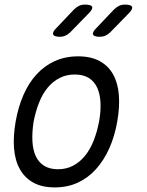

<svg xmlns="http://www.w3.org/2000/svg" viewBox="-20 -805 640 835"><path d="M218 10Q162 10 124.5 -11Q87 -32 66 -70Q45 -108 41 -160.5Q37 -213 48 -276Q59 -339 81.5 -391Q104 -443 138 -480.5Q172 -518 217.5 -539Q263 -560 320 -560Q376 -560 414 -539Q452 -518 472.5 -480.5Q493 -443 497 -391Q501 -339 490 -277Q479 -213 455.5 -160.5Q432 -108 398 -70Q364 -32 319 -11Q274 10 218 10ZM232 -69Q268 -69 297 -84Q326 -99 348.5 -126Q371 -153 386.5 -191.5Q402 -230 411 -277Q419 -322 417 -359.5Q415 -397 402.5 -424Q390 -451 366 -466Q342 -481 305 -481Q269 -481 239.5 -466Q210 -451 187.5 -424Q165 -397 150 -359Q135 -321 126 -275Q119 -229 121 -191Q123 -153 135.5 -126Q148 -99 172 -84Q196 -69 232 -69ZM414 -645Q388 -645 384.5 -655.5Q381 -666 402 -686L475 -763Q486 -774 497.5 -779.5Q509 -785 523 -785Q551 -785 554.5 -774.5Q558 -764 536 -743L460 -665Q450 -655 438.5 -650Q427 -645 414 -645ZM241 -645Q215 -645 211 -655.5Q207 -666 228 -686L301 -763Q312 -774 323.5 -779.5Q335 -785 349 -785Q378 -785 381 -774.5Q384 -764 362 -743L286 -665Q276 -655 264.5 -650Q253 -645 241 -645Z"/></svg>

Font: Maple Mono Light
Style: Italic
Weight: 300
Italic angle: -10°
Monospace: yes
Designer: subframe7536
Version: Version 7.000